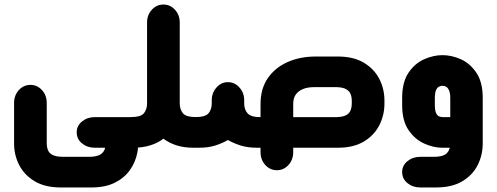

<svg xmlns="http://www.w3.org/2000/svg" viewBox="-20 -651 2190 846"><path d="M562 -135 588 -1Q588 2 587.5 4.5Q587 7 587 10L585 22Q577 64 552 99Q527 134 485 154.5Q443 175 383 175H248Q178 175 132.5 147.5Q87 120 64.5 76Q42 32 42 -19V-197Q42 -231 63 -254Q84 -277 114 -277Q144 -277 165 -254Q186 -231 186 -197V-19Q186 -7 189 4Q192 15 199.5 23Q207 31 221.5 35.5Q236 40 259 40H372Q390 40 403 37Q416 34 423.5 29Q431 24 435.5 17.5Q440 11 442 5L443 3Q443 0 441 0H398Q365 0 341.5 -19Q318 -38 318 -68Q318 -97 341.5 -116Q365 -135 398 -135Z M848 -135V0H834Q791 0 758 -10.5Q725 -21 700 -40Q676 -21 642 -10.5Q608 0 566 0H552V-135H555Q601 -135 614.5 -152.5Q628 -170 628 -195V-552Q628 -585 649 -608Q670 -631 700 -631Q730 -631 751 -608Q772 -585 772 -552V-195Q772 -170 785.5 -152.5Q799 -135 845 -135Z M1128 0H1114Q1071 0 1040 -10Q1009 -20 984 -34Q960 -20 929 -10Q898 0 857 0H836V-135H839Q886 -135 899.5 -152.5Q913 -170 913 -195V-209Q913 -242 934 -265.5Q955 -289 984 -289Q1014 -289 1035 -265.5Q1056 -242 1056 -209V-195Q1056 -168 1071 -151.5Q1086 -135 1126 -135H1128V-193Q1128 -260 1160 -306.5Q1192 -353 1247 -377.5Q1302 -402 1372 -402H1468Q1538 -402 1583.5 -374.5Q1629 -347 1651.5 -303Q1674 -259 1674 -207V-195Q1674 -144 1651.5 -99.5Q1629 -55 1583.5 -27.5Q1538 0 1468 0H1272V19Q1272 53 1251 76Q1230 99 1200 99Q1170 99 1149 76Q1128 53 1128 19ZM1272 -135H1465Q1492 -136 1506 -144Q1520 -152 1525 -165.5Q1530 -179 1530 -195V-207Q1530 -223 1525 -236Q1520 -249 1506 -257.5Q1492 -266 1465 -267H1363Q1335 -267 1314.5 -258.5Q1294 -250 1283 -234Q1272 -218 1272 -193Z M1962 0H1930Q1890 0 1849 -18.5Q1808 -37 1780 -78Q1752 -119 1752 -188V-220Q1752 -289 1780 -330.5Q1808 -372 1849 -390Q1890 -408 1930 -408Q1970 -408 2010.5 -390Q2051 -372 2079 -330.5Q2107 -289 2107 -220V-19Q2107 32 2085 76Q2063 120 2017.5 147.5Q1972 175 1901 175H1832Q1799 175 1775.5 156Q1752 137 1752 107Q1752 78 1775.5 59Q1799 40 1832 40H1890Q1908 40 1920.5 37.5Q1933 35 1941 30Q1949 25 1954 18Q1959 11 1961 2ZM1964 -135V-218Q1964 -241 1958.5 -253Q1953 -265 1945.5 -269Q1938 -273 1930 -273Q1922 -273 1914 -269Q1906 -265 1901 -253Q1896 -241 1896 -218V-190Q1896 -166 1901 -154Q1906 -142 1914 -138.5Q1922 -135 1930 -135Z"/></svg>

Font: Beiruti Black
Style: Regular
Weight: 900
Designer: Arlette Boutros
Foundry: Boutros
Version: Version 1.41